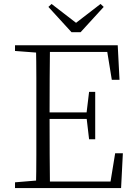

<svg xmlns="http://www.w3.org/2000/svg" viewBox="-20 -952 686 972"><path d="M241 -932 389 -818H341L489 -932L505 -917L388 -789H342L225 -917ZM56 0V-29L188 -40H198V0ZM162 0Q164 -83 164 -166Q164 -249 164 -333V-390Q164 -474 164 -557.5Q164 -641 162 -723H233Q232 -641 231.5 -556Q231 -471 231 -377V-357Q231 -255 231.5 -169Q232 -83 233 0ZM198 0V-33H569L536 -11L563 -176H602L593 0ZM198 -350V-383H436V-350ZM431 -247 418 -358V-379L431 -487H462V-247ZM56 -694V-723H198V-684H188ZM546 -548 519 -714 553 -689H198V-723H576L585 -548Z"/></svg>

Font: Noto Serif SC ExtraLight
Style: Regular
Weight: 200
Designer: Ryoko NISHIZUKA 西塚涼子 (kana & ideographs); Frank Grießhammer (Latin, Greek & Cyrillic); Wenlong ZHANG 张文龙 (bopomofo); San
Foundry: Adobe
Version: Version 2.002-H1;hotconv 1.1.0;makeotfexe 2.6.0